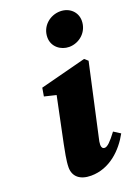

<svg xmlns="http://www.w3.org/2000/svg" viewBox="-146 -813 642 892"><g transform="rotate(-20 175.0 -367.5)"><path d="M59 -56C59 -10 91 16 145 16C237 16 305 -51 343 -121L310 -142C280 -102 262 -84 248 -84C239 -84 233 -91 233 -104C233 -114 235 -125 239 -141L316 -490L299 -505L71 -446L64 -405L122 -391L75 -165C70 -139 59 -88 59 -56ZM254 -581C304 -581 350 -620 350 -676C350 -719 316 -751 270 -751C220 -751 173 -713 173 -657C173 -610 213 -581 254 -581Z"/></g></svg>

Font: Source Serif Pro Black
Style: Italic
Weight: 900
Italic angle: -12°
Designer: Frank Grießhammer
Foundry: Adobe Systems Incorporated
Version: Version 3.001;hotconv 1.0.111;makeotfexe 2.5.65597